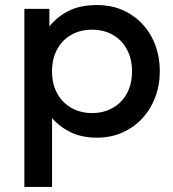

<svg xmlns="http://www.w3.org/2000/svg" viewBox="-20 -530 686 760"><path d="M76.5 210V-495H175.5V-425.5Q205 -463 251 -486.5Q297 -510 364.5 -510Q437 -510 493.2 -475.8Q549.5 -441.5 581 -382.2Q612.5 -323 612.5 -247.5Q612.5 -193 594.5 -145.2Q576.5 -97.5 543.2 -61.5Q510 -25.5 464.2 -5.2Q418.5 15 363 15Q305 15 261 -6Q217 -27 186 -62.5V210ZM344.5 -82.5Q390.5 -82.5 426.2 -102.8Q462 -123 482.2 -160Q502.5 -197 502.5 -247.5Q502.5 -298 482 -335.2Q461.5 -372.5 425.8 -392.5Q390 -412.5 344.5 -412.5Q298.5 -412.5 262.8 -392.5Q227 -372.5 206.5 -335.2Q186 -298 186 -247.5Q186 -197 206.5 -160Q227 -123 262.8 -102.8Q298.5 -82.5 344.5 -82.5Z"/></svg>

Font: Geologica EX
Style: Regular
Weight: 400
Designer: Sindre Bremnes, Frode Helland
Foundry: Monokrom Skriftforlag AS
Version: Version 1.010;gftools[0.9.28]